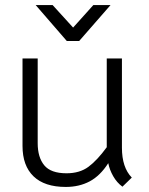

<svg xmlns="http://www.w3.org/2000/svg" viewBox="-20 -731 588 759"><path d="M69 -154V-500H129V-165Q129 -109 155 -77.5Q181 -46 243 -46Q295 -46 329.5 -71.5Q364 -97 402 -149V-500H462V-147Q462 -69 501 -29L464 7Q442 -9 427.5 -34.5Q413 -60 408 -86Q376 -36 334.5 -14Q293 8 240 8Q156 8 112.5 -34Q69 -76 69 -154ZM121 -711H188L269 -622L349 -711H417L293 -569H244Z"/></svg>

Font: Bellota Text
Style: Regular
Weight: 400
Designer: Kemie Guaida
Foundry: Kemie Guaida
Version: Version 4.001